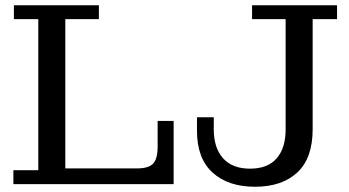

<svg xmlns="http://www.w3.org/2000/svg" viewBox="-20 -702 1331 732"><path d="M952 10Q850 10 790.5 -44Q731 -98 731 -203V-255H795V-209Q795 -138 830.5 -98.5Q866 -59 933 -59Q1001 -59 1035 -98.5Q1069 -138 1069 -209V-629H941V-682H1265V-629H1172V-209Q1172 -99 1113.5 -44.5Q1055 10 952 10ZM31 0V-53H126V-629H33V-682H357V-629H229V-60H503Q547 -60 564 -78.5Q581 -97 581 -143V-241H642V0Z"/></svg>

Font: Montagu Slab 16pt
Style: Regular
Weight: 400
Designer: Florian Karsten
Foundry: Florian Karsten
Version: Version 1.000; ttfautohint (v1.8.3)